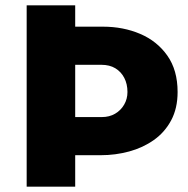

<svg xmlns="http://www.w3.org/2000/svg" viewBox="-20 -700 706 720"><path d="M366 -600Q442 -600 505.5 -573Q569 -546 607.5 -491.5Q646 -437 646 -355Q646 -294 622 -249Q598 -204 557 -175Q516 -146 464.5 -132Q413 -118 358 -118H262V0H80V-680H262V-600ZM362 -261Q390 -261 411.5 -273.5Q433 -286 445.5 -307.5Q458 -329 458 -355Q458 -385 446 -408Q434 -431 412.5 -444Q391 -457 360 -457H262V-261Z"/></svg>

Font: Catamaran Thin Black
Style: Regular
Weight: 900
Version: Version 2.000